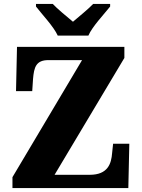

<svg xmlns="http://www.w3.org/2000/svg" viewBox="-20 -951 717 971"><path d="M272 -771H427C446 -816 507 -880 537 -918V-931H451C431 -909 377 -865 349 -841C320 -865 267 -909 247 -931H162V-918C191 -880 252 -816 272 -771ZM43 0H629L634 -224H552L547 -177C543 -124 526 -67 434 -67H256L609 -658V-714H66L61 -490H143L147 -551C152 -611 162 -647 225 -647H395L43 -55Z"/></svg>

Font: Noto Serif Devanagari SemiCondensed Black
Style: Regular
Weight: 900
Width: 4
Designer: Universal Thirst, Indian Type Foundry and the Monotype Design Team
Foundry: Monotype Imaging Inc.
Version: Version 2.004